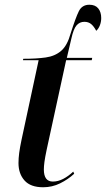

<svg xmlns="http://www.w3.org/2000/svg" viewBox="-20 -780 447 810"><path d="M162 10Q109 10 83.5 -18.5Q58 -47 58 -92Q58 -112 61 -135Q64 -158 71 -191L143 -526H77L78 -532Q133 -532 172.5 -537.5Q212 -543 238 -565.5Q264 -588 278 -639Q299 -705 312.5 -732.5Q326 -760 357 -760Q382 -760 394.5 -744.5Q407 -729 407 -704Q407 -688 401.5 -673.5Q396 -659 386 -650Q376 -669 364.5 -678.5Q353 -688 336 -688Q316 -688 303 -673Q290 -658 281 -617L262 -536H369L367 -526H259L177 -149Q170 -116 167.5 -97Q165 -78 165 -65Q165 -14 203 -14Q225 -14 247 -25.5Q269 -37 289 -56L293 -47Q267 -23 233.5 -6.5Q200 10 162 10Z"/></svg>

Font: Noto Serif Display ExtraCondensed SemiBold
Style: Italic
Weight: 600
Width: 2
Italic angle: -12°
Designer: Monotype Design Team
Foundry: Monotype Imaging Inc.
Version: Version 2.009